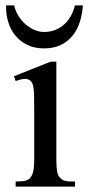

<svg xmlns="http://www.w3.org/2000/svg" viewBox="-20 -687 325 707"><path d="M37.6 0V-18.6Q62 -18.6 74 -21.7Q85.9 -24.9 92.8 -33.7Q95.7 -38.1 98.1 -43.2Q100.6 -48.3 102.3 -55.9Q104 -63.5 105 -74.5Q106 -85.4 106 -101.1V-273.4Q106 -303.2 105.7 -323.5Q105.5 -343.8 104.2 -356.9Q103 -370.1 100.3 -377.2Q97.7 -384.3 92.8 -388.7Q84 -397 71.3 -396.5Q58.6 -396 37.6 -388.7L31.2 -406.2L166.5 -460H187.5V-101.1Q187.5 -71.3 190.2 -56.4Q192.9 -41.5 199.2 -34.7Q204.1 -29.3 208.5 -26.1Q212.9 -22.9 219 -21.2Q225.1 -19.5 233.9 -19Q242.7 -18.6 256.3 -18.6V0ZM285.2 -667Q283.2 -634.8 273.9 -606Q264.6 -577.1 247.1 -555.4Q229.5 -533.7 203.4 -521.2Q177.2 -508.8 142.1 -508.8Q107.9 -508.8 81.5 -521.2Q55.2 -533.7 37.1 -555.4Q19 -577.1 10.3 -606Q1.5 -634.8 2.4 -667H32.2Q36.6 -647 47.6 -629.2Q58.6 -611.3 73.5 -598.1Q88.4 -585 106.2 -577.1Q124 -569.3 142.1 -569.3Q165 -569.3 183.8 -576.9Q202.6 -584.5 217 -597.7Q231.4 -610.8 241.2 -628.7Q251 -646.5 255.9 -667Z"/></svg>

Font: Doulos SIL Afr
Style: Regular
Weight: 400
Designer: Walt Agee, Victor Gaultney, Peter Martin, Debbi Hosken, Becca Hirsbrunner
Foundry: SIL International
Version: Version 5.000